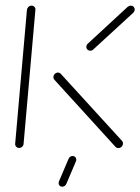

<svg xmlns="http://www.w3.org/2000/svg" viewBox="-20 -539 510 699"><path d="M49.6 -0.4Q43.3 -0.4 39.1 -4.8Q34.8 -9.3 35.2 -15.6L78.1 -503.3Q78.9 -509.6 83.7 -514.1Q88.5 -518.5 94.8 -518.5Q101.1 -518.5 105.4 -514.1Q109.6 -509.6 108.9 -503.3L65.9 -15.6Q65.6 -9.3 60.7 -4.8Q55.9 -0.4 49.6 -0.4ZM427.8 -17.8Q427.8 -10.4 423 -5.2Q418.1 0 411.1 0Q404.8 0 400.4 -4.4L178.1 -248.5Q174.4 -252.2 174.4 -257.8Q174.4 -264.8 179.4 -269.8Q184.4 -274.8 190.7 -274.8Q197.4 -274.8 201.5 -270L424.1 -26.3Q427.8 -21.9 427.8 -17.8ZM456.3 -518.5Q462.2 -518.5 466.3 -514.4Q470.4 -510.4 470.4 -504.8Q470.4 -497.8 464.8 -492.2L319.6 -358.9Q315.2 -354.4 308.5 -354.4Q302.6 -354.4 298.5 -358.3Q294.4 -362.2 294.4 -368.1Q294.4 -375.9 300 -380.4L444.8 -514.1Q450.4 -518.5 456.3 -518.5ZM193.3 127.4Q193.3 124.8 194.4 121.9L229.6 39.3Q231.5 34.8 235.4 31.9Q239.3 28.9 244.1 28.9Q250 28.9 253.9 32.8Q257.8 36.7 257.8 42.2Q257.8 45.2 256.7 47.8L221.5 130.4Q219.6 134.8 215.6 137.8Q211.5 140.7 206.7 140.7Q200.7 140.7 197 136.9Q193.3 133 193.3 127.4Z"/></svg>

Font: 26F Galaxy Sans Ultra Light
Style: Italic
Weight: 200
Italic angle: -5°
Designer: C₂₉H₂₅N₃O₅
Version: Version 1.200